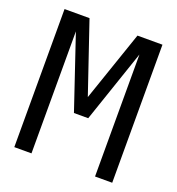

<svg xmlns="http://www.w3.org/2000/svg" viewBox="-114 -697 728 790"><g transform="rotate(20 250.0 -302.0)"><path d="M35.2 -604.5H144.5L249 -296.9L354.5 -604.5H463.9V0H388.7V-534.2L280.3 -215.8H217.8L110.4 -534.2V0H35.2Z"/></g></svg>

Font: BabelStone Xiangqi
Style: Regular
Weight: 400
Designer: Andrew West
Foundry: BabelStone
Version: Version 11.000 June 09, 2018